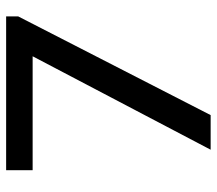

<svg xmlns="http://www.w3.org/2000/svg" viewBox="-60 -644 704 623"><g transform="rotate(-90 291.5 -332.0)"><path d="M51.3 -663.6V-577.6H420.9L117.7 0H230L550.3 -624.5V-663.6Z"/></g></svg>

Font: Inder
Style: Regular
Weight: 400
Designer: Irina Smirnova
Foundry: Irina Smirnova
Version: Version 1.001